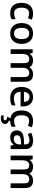

<svg xmlns="http://www.w3.org/2000/svg" viewBox="1919 -2510 830 4709"><g transform="rotate(90 2334.5 -155.0)"><path d="M299.8 9.8C366.2 9.8 409.2 0 450.2 -23.9V-124C404.8 -98.6 356.4 -85.9 305.2 -85.9C215.3 -85.9 168 -147 168 -268.1C168 -392.1 214.8 -454.1 308.1 -454.1C339.8 -454.1 379.9 -444.8 428.2 -425.8L462.9 -518.1C417.5 -539.1 366.2 -549.8 309.1 -549.8C141.1 -549.8 49.8 -448.7 49.8 -267.1C49.8 -88.9 136.2 9.8 299.8 9.8Z M1056.2 -271C1056.2 -441.4 958.5 -549.8 802.2 -549.8C638.7 -549.8 544.9 -446.3 544.9 -271C544.9 -214.8 555.2 -165 576.2 -122.6C617.7 -37.1 698.2 9.8 799.3 9.8C960.9 9.8 1056.2 -94.7 1056.2 -271ZM663.1 -271C663.1 -390.1 704.1 -456.1 800.3 -456.1C892.1 -456.1 938 -394.5 938 -271C938 -146.5 892.6 -84 801.3 -84C709 -84 663.1 -146.5 663.1 -271Z M1643.1 -286.1C1643.1 -401.4 1682.6 -456.1 1772 -456.1C1838.4 -456.1 1869.1 -415.5 1869.1 -333V0H1983.9V-352.1C1983.9 -485.4 1927.7 -549.8 1798.8 -549.8C1724.1 -549.8 1663.6 -518.1 1631.8 -464.8H1624C1597.2 -521.5 1542 -549.8 1459 -549.8C1390.6 -549.8 1329.6 -520.5 1299.8 -469.2H1293.9L1277.8 -540H1188V0H1302.7V-269C1302.7 -403.3 1342.8 -456.1 1431.2 -456.1C1497.6 -456.1 1527.8 -415.5 1527.8 -333V0H1643.1Z M2379.9 9.8C2453.6 9.8 2506.8 0 2563 -26.9V-120.1C2500 -92.3 2449.2 -81.1 2385.3 -81.1C2288.1 -81.1 2233.4 -139.2 2230 -244.1H2589.8V-306.2C2589.8 -458 2501.5 -549.8 2358.9 -549.8C2205.1 -549.8 2111.8 -442.4 2111.8 -266.1C2111.8 -94.2 2211.9 9.8 2379.9 9.8ZM2358.9 -462.9C2431.6 -462.9 2475.6 -416.5 2477.1 -327.1H2231.9C2240.2 -415.5 2286.1 -462.9 2358.9 -462.9Z M2806.2 -268.1C2806.2 -392.1 2853 -454.1 2946.3 -454.1C2978 -454.1 3018.1 -444.8 3066.4 -425.8L3101.1 -518.1C3055.7 -539.1 3004.4 -549.8 2947.3 -549.8C2779.3 -549.8 2688 -448.7 2688 -267.1C2688 -111.3 2753.9 -16.1 2880.4 5.4L2841.8 81.1C2899.9 89.4 2929.2 106.9 2929.2 134.8C2929.2 164.1 2907.2 172.9 2872.1 172.9C2849.6 172.9 2829.6 170.4 2812 166V232.9C2830.1 237.8 2849.6 240.2 2871.1 240.2C2970.2 240.2 3020 204.1 3020 131.8C3020 88.9 2989.3 56.6 2937 43L2952.6 9.8C3010.7 8.3 3050.3 -2 3088.4 -23.9V-124C3043 -98.6 2994.6 -85.9 2943.4 -85.9C2853.5 -85.9 2806.2 -147 2806.2 -268.1Z M3635.3 0V-363.8C3635.3 -492.2 3564.5 -549.8 3427.2 -549.8C3365.2 -549.8 3291 -533.7 3232.4 -502.9L3269.5 -420.9C3316.4 -442.9 3367.2 -461.9 3422.4 -461.9C3490.2 -461.9 3521.5 -427.7 3521.5 -358.9V-330.1L3428.2 -327.1C3258.8 -321.8 3177.2 -266.1 3177.2 -154.8C3177.2 -49.8 3240.2 9.8 3346.2 9.8C3428.7 9.8 3474.1 -9.3 3526.4 -75.2H3530.3L3553.2 0ZM3382.3 -78.1C3325.2 -78.1 3296.4 -105.5 3296.4 -153.8C3296.4 -220.2 3343.3 -251 3451.2 -254.9L3520.5 -257.8V-210.9C3520.5 -127 3465.8 -78.1 3382.3 -78.1Z M4250.5 -286.1C4250.5 -401.4 4290 -456.1 4379.4 -456.1C4445.8 -456.1 4476.6 -415.5 4476.6 -333V0H4591.3V-352.1C4591.3 -485.4 4535.2 -549.8 4406.2 -549.8C4331.5 -549.8 4271 -518.1 4239.3 -464.8H4231.4C4204.6 -521.5 4149.4 -549.8 4066.4 -549.8C3998 -549.8 3937 -520.5 3907.2 -469.2H3901.4L3885.3 -540H3795.4V0H3910.2V-269C3910.2 -403.3 3950.2 -456.1 4038.6 -456.1C4105 -456.1 4135.3 -415.5 4135.3 -333V0H4250.5Z"/></g></svg>

Font: Open Sans 600
Style: Regular
Weight: 600
Foundry: Ascender Corporation
Version: Version 1.100;PS 001.100;hotconv 1.0.88;makeotf.lib2.5.64775